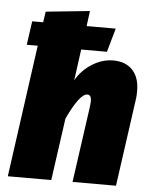

<svg xmlns="http://www.w3.org/2000/svg" viewBox="-54 -809 675 854"><g transform="rotate(5 283.5 -382.0)"><path d="M553 -428Q553 -405 551 -393L496 0H302L350 -341Q352 -359 352 -364Q352 -393 334 -393Q300 -393 246 -278L207 0H13L95 -590H46L61 -696H110L117 -744L313 -764L304 -696H434L404 -590H289L270 -451Q296 -497 341.5 -525.5Q387 -554 436 -554Q491 -554 522 -521Q553 -488 553 -428Z"/></g></svg>

Font: FiraGO Heavy
Style: Italic
Weight: 900
Italic angle: -8°
Designer: bBox Type GmbH
Foundry: bBox Type GmbH
Version: Version 1.001